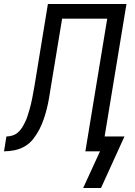

<svg xmlns="http://www.w3.org/2000/svg" viewBox="-54 -755 674 958"><path d="M361 183 445 0H372L481 -662H256L199 -317Q195 -291 190.5 -264.5Q186 -238 179.5 -212Q173 -186 164 -160Q155 -134 142.5 -109.5Q130 -85 112 -62Q94 -39 70 -25Q46 -11 19 -5.5Q-8 0 -34 0L-22 -74Q-7 -74 8.5 -79Q24 -84 36 -94.5Q48 -105 56.5 -119Q65 -133 72 -147.5Q79 -162 83.5 -176.5Q88 -191 92.5 -206Q97 -221 100.5 -236Q104 -251 107 -266Q110 -281 112.5 -296Q115 -311 118 -326L185 -735H577L468 -74H567L450 183Z"/></svg>

Font: Iosevka Extended Oblique
Style: Regular
Weight: 400
Width: 7
Italic angle: -9°
Monospace: yes
Designer: Belleve Invis
Foundry: Belleve Invis
Version: Version 32.0.1; ttfautohint (v1.8.4)